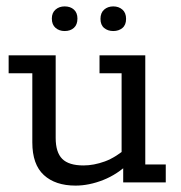

<svg xmlns="http://www.w3.org/2000/svg" viewBox="-20 -570 565 600"><path d="M216 10Q153 10 117 -23Q81 -56 81 -125V-341H7V-397H154V-139Q154 -94 174.5 -73.5Q195 -53 241 -53Q273 -53 307.5 -65.5Q342 -78 380 -111L360 -82V-341H291V-397H434V-56H498V0H365V-58L384 -61Q347 -25 302.5 -7.5Q258 10 216 10ZM182 -473Q165 -473 153.5 -483Q142 -493 142 -512Q142 -530 153.5 -540Q165 -550 182 -550Q200 -550 211 -540Q222 -530 222 -512Q222 -493 211 -483Q200 -473 182 -473ZM334 -473Q317 -473 305.5 -482.5Q294 -492 294 -511Q294 -530 305.5 -540Q317 -550 334 -550Q351 -550 362.5 -540Q374 -530 374 -511Q374 -492 362.5 -482.5Q351 -473 334 -473Z"/></svg>

Font: Rokkitt
Style: Regular
Weight: 400
Designer: Vernon Adams
Foundry: Vernon Adams
Version: Version 3.103